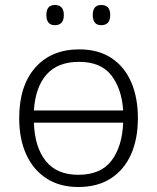

<svg xmlns="http://www.w3.org/2000/svg" viewBox="-20 -740 630 770"><path d="M533 -266Q533 -183 505.5 -121Q478 -59 424.5 -24.5Q371 10 294 10Q220 10 167 -24Q114 -58 85.5 -120Q57 -182 57 -266Q57 -396 121.5 -469Q186 -542 298 -542Q374 -542 426.5 -507.5Q479 -473 506 -411Q533 -349 533 -266ZM297 -492Q212 -492 167 -441.5Q122 -391 116 -297H474Q468 -385 426 -438.5Q384 -492 297 -492ZM294 -39Q384 -39 427 -95.5Q470 -152 474 -248H116Q119 -151 163 -95Q207 -39 294 -39ZM166 -680Q166 -720 200 -720Q236 -720 236 -680Q236 -639 200 -639Q166 -639 166 -680ZM352 -680Q352 -720 386 -720Q422 -720 422 -680Q422 -639 386 -639Q352 -639 352 -680Z"/></svg>

Font: BC Sans Light
Style: Regular
Weight: 300
Designer: Monotype Design Team
Foundry: Monotype Imaging Inc.
Version: Version 2.000;GOOG;noto-source:20170915:90ef993387c0